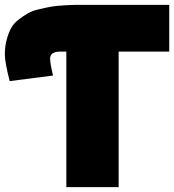

<svg xmlns="http://www.w3.org/2000/svg" viewBox="-35 -743 719 793"><path d="M239 -530H215Q172 -530 172 -501Q172 -481 184 -431L5 -408Q-15 -486 -15 -518Q-15 -551 -7.5 -579Q0 -607 11 -627Q22 -647 42.5 -662.5Q63 -678 80 -688Q97 -698 127 -705Q157 -712 176.5 -715.5Q196 -719 231 -721Q266 -723 284 -723Q302 -723 338 -723Q348 -723 353 -723H664V-530H455V30H239Z"/></svg>

Font: Repo
Style: ExtraBlack
Weight: 1000
Designer: Stefan Peev
Foundry: Context Ltd
Version: Version 001.000